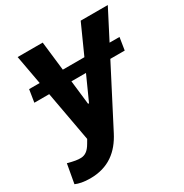

<svg xmlns="http://www.w3.org/2000/svg" viewBox="-181 -679 974 1018"><g transform="rotate(-30 306.0 -170.0)"><path d="M589.5 -367.9H528.8L620.4 -545.5H454.5L374.6 -367.9H242.5L221.9 -545.5H68.5L100.9 -367.9H36.2L24.1 -291.5H115.1L170.8 14.6L157.3 37.6C138.1 71 117.9 84.5 93 85.6C73.2 86.3 52.2 83.1 13.1 72.4L-7.8 188.9C13.1 198.2 42.3 204.5 81 204.5C192.8 204.5 262.4 147.7 308.2 58.9L489.3 -291.5H577.4ZM251.1 -291.5H340.2L273.8 -144.2H268.1Z"/></g></svg>

Font: Margiela Sans
Style: Bold Italic
Weight: 700
Italic angle: -9.39999°
Designer: Stefan Endress, Andreas Faust
Version: Version 1.100;FEAKit 1.0